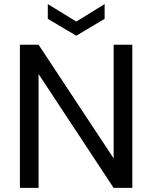

<svg xmlns="http://www.w3.org/2000/svg" viewBox="-20 -916 743 936"><path d="M625 -698V0H534L168 -555V0H77V-698H168L534 -144V-698ZM490 -896V-824L352 -742L213 -824V-896L352 -811Z"/></svg>

Font: Poppins
Style: Regular
Weight: 400
Designer: Ninad Kale (Devanagari), Jonny Pinhorn (Latin)
Foundry: Indian Type Foundry
Version: Version 3.002 2017